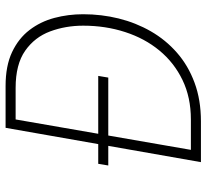

<svg xmlns="http://www.w3.org/2000/svg" viewBox="-46 -694 740 688"><g transform="rotate(-90 324.0 -350.0)"><path d="M75 -332 81 -368H396L390 -332ZM87 0 210 -700H360Q432 -700 481.2 -676.8Q530.5 -653.5 560.5 -614.2Q590.5 -575 603.8 -525.2Q617 -475.5 617 -422Q617 -356.5 601.8 -294.8Q586.5 -233 555.8 -179.5Q525 -126 479 -85.8Q433 -45.5 371.5 -22.8Q310 0 233 0ZM131 -36H240Q319 -36 381.2 -66Q443.5 -96 487 -148.8Q530.5 -201.5 553.2 -271.8Q576 -342 576 -422Q576 -485 555.5 -540.2Q535 -595.5 486.2 -629.8Q437.5 -664 353 -664H240Z"/></g></svg>

Font: Overpass Thin
Style: Italic
Weight: 250
Italic angle: -10°
Designer: Delve Withrington, Dave Bailey, Thomas Jockin
Foundry: Delve Fonts LLC
Version: Version 4.000